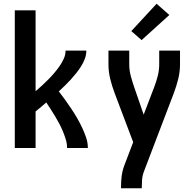

<svg xmlns="http://www.w3.org/2000/svg" viewBox="-20 -790 1040 1025"><path d="M59 0V-735H170V-303Q188 -318 204.5 -333.5Q221 -349 237.5 -365.5Q254 -382 269 -399.5Q284 -417 297 -435.5Q310 -454 320 -475.5Q330 -497 330 -520H441Q441 -498 433 -476.5Q425 -455 413 -436Q401 -417 387 -399.5Q373 -382 358 -365.5Q343 -349 327 -333.5Q311 -318 294 -302Q312 -279 328.5 -256Q345 -233 361 -209Q377 -185 391.5 -160Q406 -135 418 -109.5Q430 -84 439.5 -56.5Q449 -29 449 0H338Q338 -23 331.5 -44.5Q325 -66 316.5 -87Q308 -108 297.5 -128Q287 -148 275.5 -167Q264 -186 252 -205Q240 -224 227 -243Q213 -231 199 -219Q185 -207 170 -195V0Z M626 215V208Q626 179 629.5 150.5Q633 122 643 95L691 -31L592 -293Q578 -330 568.5 -368.5Q559 -407 559 -447V-520H670V-446Q670 -415 678 -385Q686 -355 696 -326L747 -178L804 -327Q815 -356 822.5 -386Q830 -416 830 -447V-520H941V-447Q941 -407 931.5 -368.5Q922 -330 908 -293L747 129Q740 148 738.5 168Q737 188 737 208V215ZM736 -576 681 -624 816 -770 884 -710Z"/></svg>

Font: Iosevka SS08 Regular
Style: Bold
Weight: 700
Monospace: yes
Designer: Belleve Invis
Foundry: Belleve Invis
Version: Version 16.3.4; ttfautohint (v1.8.4)